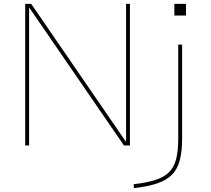

<svg xmlns="http://www.w3.org/2000/svg" viewBox="-20 -750 1088 990"><path d="M110 0V-730H141L628 -21H630V-730H650V0H619L132 -709H130V0ZM669 200Q738 192 782.5 177.5Q827 163 852.5 137Q878 111 888.5 69Q899 27 899 -35V-520H919V-35Q919 31 907 76.5Q895 122 867 150.5Q839 179 791 195.5Q743 212 671 220ZM879 -670V-730H939V-670Z"/></svg>

Font: M PLUS 1 Thin
Style: Regular
Weight: 100
Designer: Coji Morishita
Foundry: UNDERFOREST DESIGN
Version: Version 1.001